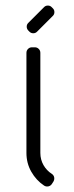

<svg xmlns="http://www.w3.org/2000/svg" viewBox="-20 -670 266 690"><path d="M75 -480V-120.5C75 -95.8 80.8 -73.2 92.5 -52.8C104.2 -32.2 119.5 -15.7 138.5 -3C143.2 0 148.2 0.9 153.8 -0.2C159.2 -1.4 163.5 -4.3 166.5 -9L172 -17.5C174.7 -22.2 175.6 -27.1 174.8 -32.2C173.9 -37.4 171.2 -41.7 166.5 -45C153.8 -53 143.8 -63.6 136.2 -76.8C128.8 -89.9 125 -104.5 125 -120.5V-480C125 -485.7 123.1 -490.4 119.2 -494.2C115.4 -498.1 110.7 -500 105 -500H95C89.3 -500 84.6 -498.1 80.8 -494.2C76.9 -490.4 75 -485.7 75 -480ZM138 -644 82 -588C78 -584.3 76 -579.8 76 -574.2C76 -568.8 78 -564 82 -560L85.5 -556.5C89.2 -552.5 93.8 -550.5 99.5 -550.5C105.2 -550.5 109.8 -552.5 113.5 -556.5L169.5 -612.5C173.5 -616.2 175.5 -620.8 175.5 -626.5C175.5 -632.2 173.5 -636.8 169.5 -640.5L166 -644C162.3 -648 157.7 -650 152 -650C146.3 -650 141.7 -648 138 -644Z"/></svg>

Font: lerotica
Style: Regular
Weight: 400
Designer: defharo
Foundry: deFharo
Version: Version 1.001 2011